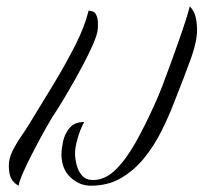

<svg xmlns="http://www.w3.org/2000/svg" viewBox="-20 -577 645 609"><path d="M39 12Q24 4 16 -10Q8 -24 8 -53Q8 -74 19.5 -97.5Q31 -121 46.5 -143.5Q62 -166 73 -184Q111 -246 149.5 -309.5Q188 -373 218.5 -433Q249 -493 261 -543Q278 -543 284 -532Q290 -521 290.5 -507Q291 -493 290 -484Q289 -468 274.5 -435Q260 -402 239 -363Q218 -324 197.5 -289Q177 -254 165 -235Q146 -207 125.5 -170.5Q105 -134 87 -99Q68 -63 54.5 -32.5Q41 -2 39 12ZM268 12Q232 12 203.5 -14.5Q175 -41 175 -88Q175 -104 180 -128Q185 -152 200.5 -171Q216 -190 247 -190Q234 -166 226 -137.5Q218 -109 218 -90Q218 -74 223 -54Q228 -34 240.5 -20Q253 -6 275 -6Q313 -6 346 -38Q379 -70 409.5 -124Q440 -178 470 -245Q481 -268 494 -302Q507 -336 521 -374.5Q535 -413 548 -450Q561 -487 570 -515.5Q579 -544 582 -557Q596 -542 600.5 -523Q605 -504 605 -482Q605 -445 585.5 -391Q566 -337 531 -249Q515 -207 492 -161Q469 -115 437.5 -76Q406 -37 364.5 -12.5Q323 12 268 12Z"/></svg>

Font: Birthstone
Style: Regular
Weight: 400
Designer: Robert E. Leuschke
Foundry: Robert E. Leuschke
Version: Version 1.013; ttfautohint (v1.8.3)